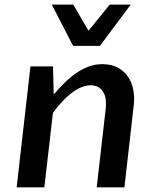

<svg xmlns="http://www.w3.org/2000/svg" viewBox="-20 -802 663 822"><path d="M110.4 -517.6H207L210 -397.5Q232.9 -423.8 256.6 -447.5Q280.3 -471.2 305.7 -488.8Q331.1 -506.3 358.9 -516.8Q386.7 -527.3 418.5 -527.3Q456.5 -527.3 483.6 -512.9Q510.7 -498.5 527.6 -474.1Q544.4 -449.7 550.5 -418Q556.6 -386.2 552.7 -352.1L512.7 0H394L433.1 -340.8Q435.1 -360.4 432.4 -377.9Q429.7 -395.5 421.6 -408.7Q413.6 -421.9 400.1 -429.4Q386.7 -437 368.2 -437Q348.1 -437 327.1 -428Q306.2 -418.9 285.4 -403.1Q264.6 -387.2 244.6 -365.5Q224.6 -343.8 206.5 -318.4L169.9 0H51.3ZM539.6 -782.2 407.7 -605.5H293L201.7 -782.2H293.5L358.9 -670.4L449.7 -782.2Z"/></svg>

Font: Proza Libre
Style: Medium Italic
Weight: 500
Designer: Jasper de Waard
Foundry: Jasper de Waard
Version: Version 1.000; ttfautohint (v1.4.1.8-43bc)